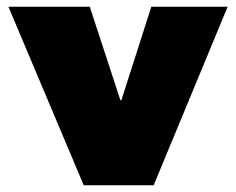

<svg xmlns="http://www.w3.org/2000/svg" viewBox="-20 -545 702 571"><path d="M229 6 5 -525H247L338 -247H341L430 -525H657L437 6Z"/></svg>

Font: REM Black
Style: Regular
Weight: 900
Designer: Octavio Pardo
Foundry: Ashler Design
Version: Version 1.005;gftools[0.9.28]